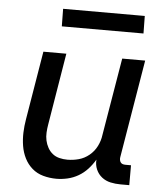

<svg xmlns="http://www.w3.org/2000/svg" viewBox="-52 -753 703 808"><g transform="rotate(5 300.0 -349.5)"><path d="M216 8Q187 8 160 0.5Q133 -7 113 -24.5Q93 -42 81 -66Q69 -90 64.5 -117.5Q60 -145 61 -173.5Q62 -202 67 -231L115 -520H212L162 -217Q159 -200 158 -182.5Q157 -165 160.5 -149Q164 -133 172 -118.5Q180 -104 192.5 -94Q205 -84 221.5 -80Q238 -76 255 -76Q279 -76 303 -82.5Q327 -89 347 -105.5Q367 -122 378.5 -145Q390 -168 393 -192L448 -520H545L476 -106Q475 -100 476 -94Q477 -88 480.5 -83.5Q484 -79 489.5 -77.5Q495 -76 501 -76H524V8H487Q465 8 444.5 3.5Q424 -1 408 -13.5Q392 -26 383.5 -45.5Q375 -65 377 -87Q364 -65 347 -46.5Q330 -28 308.5 -15.5Q287 -3 263 2.5Q239 8 216 8ZM183 -633 182 -707H527L528 -633Z"/></g></svg>

Font: Iosevka Medium Extended
Style: Italic
Weight: 500
Width: 7
Italic angle: -9°
Monospace: yes
Designer: Belleve Invis
Foundry: Belleve Invis
Version: Version 32.5.0; ttfautohint (v1.8.4)